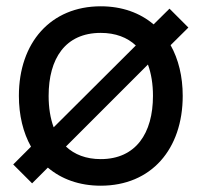

<svg xmlns="http://www.w3.org/2000/svg" viewBox="-20 -575 640 610"><path d="M518.5 -547.5 468 -497.5C425 -534 368 -555 300 -555C141.5 -555 40 -440 40 -270.5C40 -209 53.5 -153.5 78.5 -109L22 -52.5L82 7.5L132 -42.5C175 -6 232 15 300 15C460.5 15 560.5 -101 560.5 -270.5C560.5 -332 547 -387 522 -431.5L578.5 -487.5ZM300 -470.5C347 -470.5 384.5 -456 411.5 -430.5L150.5 -170.5C140 -199 134.5 -232.5 134.5 -270.5C134.5 -388.5 187 -470.5 300 -470.5ZM300 -69.5C253.5 -69.5 216.5 -84 189.5 -109.5L450 -370C460.5 -341.5 466 -308 466 -270.5C466 -151.5 411.5 -69.5 300 -69.5Z"/></svg>

Font: Hauora Medium
Style: Regular
Weight: 500
Designer: Wayne Shih
Foundry: WCYS
Version: Version 1.001;hotconv 1.0.109;makeotfexe 2.5.65596